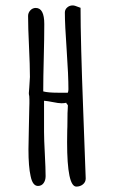

<svg xmlns="http://www.w3.org/2000/svg" viewBox="-20 -691 417 711"><path d="M229.5 -222.2Q229.5 -212.4 229 -208L228.5 -164.6Q228.5 0 262.7 0Q276.9 0 287.1 -8.3Q297.4 -16.6 297.4 -30.3L288.1 -282.7Q278.3 -539.1 278.3 -662.1Q277.8 -662.1 269 -665.5Q256.8 -670.9 249 -670.9Q237.3 -670.9 228.8 -663.3Q220.2 -655.8 220.2 -644.5Q220.2 -600.6 227.1 -502.4Q233.4 -411.6 233.4 -360.4Q233.4 -352.5 231 -347.7H194.8Q157.7 -347.7 140.1 -352.5Q140.1 -403.3 142.1 -477.5Q144 -551.3 144 -602.1Q144 -661.6 112.3 -661.6Q100.6 -661.6 92.3 -652.6Q84 -643.6 84 -631.8Q84 -589.4 87.4 -519Q90.8 -448.7 90.8 -406.2L88.4 -366.7L86.9 -347.7V-342.8Q88.9 -336.9 88.9 -321.8V-307.6Q88.4 -300.3 88.4 -290.5Q88.4 -271 86.9 -218.8Q85.4 -166 85.4 -138.2Q85.4 -73.7 93.3 -39.1Q100.6 -2.4 120.6 -2.4Q133.8 -2.4 141.4 -12.9Q148.9 -23.4 148.9 -38.6Q148.9 -66.4 146 -121.1Q143.1 -176.3 143.1 -203.1V-317.9Q155.8 -316.9 175.3 -313Q196.8 -308.6 207.5 -308.6Q218.3 -308.6 225.6 -310.5V-309.6Q225.6 -308.1 228.5 -305.2Q231.4 -301.8 231.4 -300.3Q231.4 -296.4 230.5 -280.8Q230 -276.9 230 -271.5V-267.6Z"/></svg>

Font: Amatica SC
Style: Bold
Weight: 400
Designer: Vernon Adams, Ben Nathan
Foundry: newtypography
Version: Version 2.000